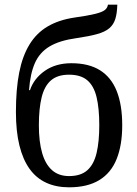

<svg xmlns="http://www.w3.org/2000/svg" viewBox="-20 -790 583 820"><path d="M275 10Q220 10 177.5 -9.5Q135 -29 106.5 -68.5Q78 -108 63 -168.5Q48 -229 48 -312Q48 -409 62 -480Q76 -551 106 -600Q136 -649 183.5 -677Q231 -705 298 -715Q355 -723 385.5 -730.5Q416 -738 427.5 -747Q439 -756 441 -770H481Q480 -733 472.5 -709Q465 -685 447 -669.5Q429 -654 395 -644.5Q361 -635 306 -627Q234 -617 191.5 -591.5Q149 -566 129 -520.5Q109 -475 104 -405H108Q125 -455 171.5 -487.5Q218 -520 285 -520Q359 -520 407 -490Q455 -460 478.5 -401Q502 -342 502 -255Q502 -170 478 -110.5Q454 -51 403.5 -20.5Q353 10 275 10ZM275 -38Q325 -38 353 -63Q381 -88 392.5 -136.5Q404 -185 404 -255Q404 -327 392.5 -375Q381 -423 353 -447Q325 -471 275 -471Q226 -471 198 -447Q170 -423 158 -375Q146 -327 146 -255Q146 -185 160 -136.5Q174 -88 202.5 -63Q231 -38 275 -38Z"/></svg>

Font: Noto Serif SemiCondensed
Style: Regular
Weight: 400
Width: 4
Designer: Monotype Design Team
Foundry: Monotype Imaging Inc.
Version: Version 2.013